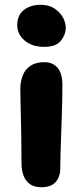

<svg xmlns="http://www.w3.org/2000/svg" viewBox="-20 -773 346 803"><path d="M153 10Q123 10 105 -3Q87 -16 78.5 -38.5Q70 -61 70 -89Q70 -154 69 -198.5Q68 -243 67.5 -276Q67 -309 66 -338Q65 -367 65 -400Q65 -431 75 -457Q85 -483 107.5 -498Q130 -513 165 -513Q200 -513 220 -490.5Q240 -468 241 -421Q241 -401 240.5 -366Q240 -331 238.5 -288.5Q237 -246 235.5 -203.5Q234 -161 233 -125Q232 -89 232 -67Q232 -34 213 -12Q194 10 153 10ZM165 -577Q114 -577 83 -603.5Q52 -630 52 -668Q52 -709 79.5 -731Q107 -753 150 -753Q184 -753 207 -738Q230 -723 242.5 -701Q255 -679 255 -657Q255 -628 234.5 -602.5Q214 -577 165 -577Z"/></svg>

Font: Shantell Sans Light
Style: Bold
Weight: 700
Version: Version 1.011;[c5ecc13dd]